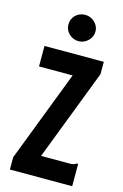

<svg xmlns="http://www.w3.org/2000/svg" viewBox="-125 -876 599 932"><g transform="rotate(15 175.0 -410.0)"><path d="M24 -62 200 -520H31V-623H329V-561L153 -103H292Q308 -103 315.5 -105Q323 -107 329 -112H337V0H24ZM184 -688Q156 -688 136 -707.5Q116 -727 116 -754Q116 -782 135.5 -801Q155 -820 184 -820Q211 -820 231.5 -800.5Q252 -781 252 -754Q252 -727 231.5 -707.5Q211 -688 184 -688Z"/></g></svg>

Font: Inconsolata ExtraCondensed Black
Style: Regular
Weight: 900
Width: 2
Monospace: yes
Designer: Raph Levien, Cyreal, Brenton Simpson
Foundry: Raph Levien, Cyreal, Google
Version: Version 3.001; ttfautohint (v1.8.2.53-6de2)